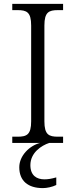

<svg xmlns="http://www.w3.org/2000/svg" viewBox="-20 -734 388 986"><path d="M43 0H186C131 14 79 66 79 125C79 195 124 232 200 232C221 232 249 226 269 216V177C244 184 227 187 208 187C169 187 136 168 136 114C136 50 193 13 233 0H304V-32H278C231 -32 208 -42 208 -111V-603C208 -672 231 -682 278 -682H304V-714H43V-682H70C117 -682 140 -672 140 -603V-111C140 -42 117 -32 70 -32H43Z"/></svg>

Font: Noto Serif Lao Light
Style: Regular
Weight: 300
Designer: Monotype Design Team
Foundry: Monotype Imaging Inc.
Version: Version 2.003